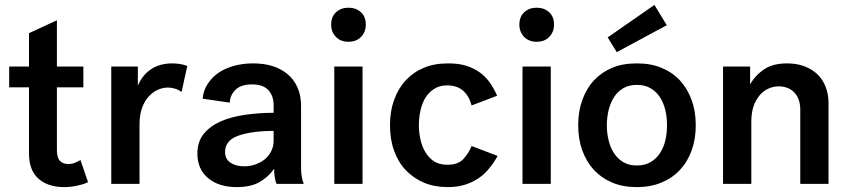

<svg xmlns="http://www.w3.org/2000/svg" viewBox="-20 -743 3436 776"><path d="M335.9 -6.8Q319.3 1.5 292.5 7.3Q266.6 13.2 238.8 13.2Q173.3 13.2 134.8 -21.5Q97.2 -55.7 97.2 -122.1V-390.1H17.1V-474.1H97.2V-608.9L210 -661.1V-474.1H316.9V-390.1H210V-136.2Q210 -105 222.7 -92.3Q234.9 -80.1 254.9 -80.1Q271 -80.1 282.2 -85Q293 -89.4 305.2 -96.2Z M713.9 -371.1Q702.6 -379.9 688.5 -384.3Q672.4 -389.2 658.7 -389.2Q638.7 -389.2 617.2 -379.9Q598.1 -371.6 580.6 -352.5Q564 -334.5 553.7 -305.7Q543.9 -278.3 543.9 -238.8V0H429.7V-474.1H537.1V-397Q556.6 -441.4 592.3 -464.4Q627 -486.8 676.8 -486.8Q689 -486.8 707 -484.4Q722.2 -482.4 736.8 -476.1Z M1097.7 0Q1093.8 -8.3 1090.8 -23.9Q1087.9 -40.5 1087.9 -61Q1065.4 -28.3 1029.3 -7.3Q994.1 13.2 936.5 13.2Q864.7 13.2 821.3 -22.9Q777.8 -59.1 777.8 -122.1Q777.8 -170.4 803.2 -201.7Q828.6 -232.9 871.1 -252Q912.6 -270.5 969.2 -278.8Q1026.4 -287.1 1085.9 -287.1V-316.9Q1085.9 -355.5 1064.9 -378.4Q1043.9 -401.9 998.5 -401.9Q953.6 -401.9 931.6 -379.9Q909.2 -357.4 908.7 -328.1L798.8 -344.2Q802.2 -378.4 820.3 -405.3Q838.4 -432.6 865.2 -450.2Q891.6 -467.8 928.2 -477.5Q962.4 -486.8 1002.9 -486.8Q1046.9 -486.8 1081.1 -476.1Q1115.7 -465.3 1142.1 -443.4Q1167.5 -422.4 1182.1 -390.1Q1196.8 -357.9 1196.8 -314.9V-64.9Q1196.8 -43 1199.7 -28.3Q1202.6 -12.7 1207.5 0ZM967.8 -70.8Q990.2 -70.8 1011.2 -78.1Q1032.7 -85.4 1049.3 -98.6Q1064.9 -110.8 1075.7 -130.9Q1085.9 -149.9 1085.9 -174.8V-213.9Q998 -213.9 943.8 -194.8Q889.6 -175.8 889.6 -128.9Q889.6 -100.1 911.6 -85.4Q933.6 -70.8 967.8 -70.8Z M1318.4 -643.1Q1318.4 -675.3 1337.9 -693.4Q1357.9 -711.9 1388.2 -711.9Q1418.9 -711.9 1439 -693.4Q1458.5 -675.3 1458.5 -643.1Q1458.5 -614.3 1439.5 -594.2Q1420.4 -574.2 1388.2 -574.2Q1356.4 -574.2 1337.4 -594.2Q1318.4 -614.3 1318.4 -643.1ZM1331.1 -474.1H1445.3V0H1331.1Z M1556.2 -236.8Q1556.2 -293.5 1572.8 -338.9Q1589.8 -386.2 1619.6 -418Q1650.4 -451.2 1693.4 -469.2Q1734.9 -486.8 1792 -486.8Q1835 -486.8 1864.7 -477.1Q1896.5 -466.8 1919.9 -449.7Q1943.4 -432.6 1960.4 -408.2Q1977.5 -383.3 1989.3 -356L1886.2 -316.9Q1876 -355 1851.6 -376.5Q1827.1 -397.9 1787.1 -397.9Q1757.3 -397.9 1735.4 -384.3Q1714.4 -371.1 1700.2 -349.1Q1686.5 -327.6 1679.7 -297.4Q1672.9 -267.1 1672.9 -236.8Q1672.9 -207.5 1679.7 -177.7Q1686 -149.4 1700.2 -126.5Q1714.4 -103.5 1735.4 -90.3Q1756.3 -77.1 1788.1 -77.1Q1830.6 -77.1 1851.6 -99.1Q1873.5 -122.1 1886.2 -152.8L1991.2 -112.8Q1977.5 -87.4 1958.5 -64Q1939.5 -40 1916 -23.9Q1892.1 -7.3 1861.3 2.9Q1830.6 13.2 1790 13.2Q1735.4 13.2 1692.9 -4.9Q1651.4 -22.5 1619.6 -55.7Q1589.8 -86.9 1572.8 -133.8Q1556.2 -179.2 1556.2 -236.8Z M2079.1 -643.1Q2079.1 -675.3 2098.6 -693.4Q2118.7 -711.9 2148.9 -711.9Q2179.7 -711.9 2199.7 -693.4Q2219.2 -675.3 2219.2 -643.1Q2219.2 -614.3 2200.2 -594.2Q2181.2 -574.2 2148.9 -574.2Q2117.2 -574.2 2098.1 -594.2Q2079.1 -614.3 2079.1 -643.1ZM2091.8 -474.1H2206.1V0H2091.8Z M2674.8 -641.1 2472.7 -532.2 2436 -591.8 2625 -723.1ZM2652.8 -469.2Q2697.8 -450.7 2728 -418Q2758.3 -385.3 2775.4 -338.9Q2792 -293.5 2792 -236.8Q2792 -180.2 2775.4 -134.8Q2758.8 -88.9 2728 -56.2Q2697.8 -23.4 2652.8 -4.9Q2609.4 13.2 2553.7 13.2Q2498 13.2 2454.6 -4.9Q2411.6 -22.9 2380.4 -56.2Q2350.6 -88.4 2333.5 -134.8Q2316.9 -180.2 2316.9 -236.8Q2316.9 -293.5 2333.5 -338.9Q2350.6 -386.2 2380.4 -418Q2411.6 -451.2 2454.6 -469.2Q2496.6 -486.8 2553.7 -486.8Q2610.8 -486.8 2652.8 -469.2ZM2553.7 -74.2Q2585.9 -74.2 2607.9 -86.9Q2631.8 -100.6 2646 -122.1Q2661.6 -145 2668.5 -173.3Q2675.8 -202.6 2675.8 -236.8Q2675.8 -271 2668.5 -300.3Q2661.1 -329.1 2646 -352.1Q2631.8 -373.5 2607.9 -387.2Q2585.9 -399.9 2553.7 -399.9Q2522.5 -399.9 2500.5 -387.2Q2477.5 -374 2462.9 -352.1Q2447.8 -329.1 2440.4 -300.3Q2432.6 -269 2432.6 -236.8Q2432.6 -204.6 2440.4 -173.3Q2447.3 -145 2462.9 -122.1Q2477.5 -100.1 2500.5 -86.9Q2522.5 -74.2 2553.7 -74.2Z M2902.3 -474.1H3011.7V-401.9Q3032.7 -439 3068.4 -462.9Q3104 -486.8 3160.6 -486.8Q3196.3 -486.8 3225.6 -477.1Q3256.3 -466.8 3279.3 -446.8Q3301.8 -427.2 3314.9 -397Q3328.6 -365.7 3328.6 -327.1V0H3214.4V-299.8Q3214.4 -324.2 3207 -342.8Q3200.2 -360.4 3187 -372.6Q3174.8 -383.8 3158.7 -389.2Q3143.6 -394 3126.5 -394Q3106.4 -394 3085.4 -384.8Q3065.4 -376 3050.3 -357.9Q3033.7 -337.9 3025.4 -313Q3016.6 -286.1 3016.6 -251V0H2902.3Z"/></svg>

Font: Post Grotesk Medium
Style: Medium
Weight: 500
Version: Version 1.0